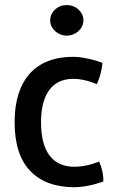

<svg xmlns="http://www.w3.org/2000/svg" viewBox="-20 -741 459 770"><path d="M38.6 -250.5Q38.6 -314.9 54.2 -364Q69.8 -413.1 99.9 -446.3Q129.9 -479.5 173.6 -496.3Q217.3 -513.2 273.4 -513.2Q293.9 -513.2 314.9 -509.3Q335.9 -505.4 353 -501Q372.6 -495.6 391.1 -488.8Q389.6 -475.1 386.7 -460.4Q384.3 -447.8 379.6 -432.9Q375 -418 368.2 -403.8Q355 -409.2 339.8 -414.1Q326.7 -418 309.6 -421.4Q292.5 -424.8 273.4 -424.8Q240.7 -424.8 216.6 -412.8Q192.4 -400.9 176.3 -378.2Q160.2 -355.5 152.3 -323.2Q144.5 -291 144.5 -251Q144.5 -163.1 178.5 -117.7Q212.4 -72.3 278.3 -72.3Q297.9 -72.3 315.4 -75.4Q333 -78.6 347.2 -82.5Q363.3 -87.4 377.4 -93.3Q382.3 -82.5 386.2 -69.8Q389.6 -58.6 392.3 -44.2Q395 -29.8 394.5 -13.2Q376.5 -6.8 356.9 -1.5Q340.3 2.9 319.6 6.3Q298.8 9.8 278.3 9.8Q163.6 9.8 101.1 -55.7Q38.6 -121.1 38.6 -250.5ZM247.6 -598.1Q233.9 -598.1 221.9 -603Q210 -607.9 200.9 -616.2Q191.9 -624.5 186.5 -635.5Q181.2 -646.5 181.2 -659.2Q181.2 -672.4 186.5 -683.6Q191.9 -694.8 200.9 -703.1Q210 -711.4 221.9 -716.1Q233.9 -720.7 247.6 -720.7Q261.2 -720.7 273.4 -716.1Q285.6 -711.4 294.7 -703.1Q303.7 -694.8 309.1 -683.6Q314.5 -672.4 314.5 -659.2Q314.5 -646.5 309.1 -635.5Q303.7 -624.5 294.7 -616.2Q285.6 -607.9 273.4 -603Q261.2 -598.1 247.6 -598.1Z"/></svg>

Font: Basic
Style: Regular
Weight: 400
Designer: Magnus Gaarde
Foundry: Magnus Gaarde
Version: Version 1.003; ttfautohint (v1.1) -l 6 -r 16 -G 0 -x 16 -D l